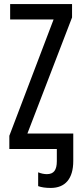

<svg xmlns="http://www.w3.org/2000/svg" viewBox="-20 -734 401 946"><path d="M341 59V-76H115L335 -648V-714H30V-638H244L26 -65V0H260V60C260 104 245 124 211 124C197 124 183 121 168 115V183C184 189 205 192 230 192C301 192 341 147 341 59Z"/></svg>

Font: Noto Sans UI Condensed
Style: Regular
Weight: 400
Width: 3
Designer: Monotype Design Team
Foundry: Monotype Imaging Inc.
Version: Version 1.901